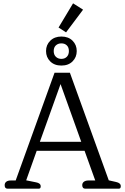

<svg xmlns="http://www.w3.org/2000/svg" viewBox="-20 -1131 751 1151"><path d="M331 -966 418 -1111 478 -1073 376 -937ZM256 -825Q256 -862 281.5 -887Q307 -912 348 -912Q390 -912 415 -887Q440 -862 440 -825Q440 -788 415 -763Q390 -738 348 -738Q306 -738 281 -763Q256 -788 256 -825ZM393 -825Q393 -847 380.5 -859Q368 -871 348 -871Q328 -871 315 -859Q302 -847 302 -825Q302 -803 315 -790.5Q328 -778 348 -778Q368 -778 380.5 -790.5Q393 -803 393 -825ZM8 -21Q8 -34 17.5 -41.5Q27 -49 44 -49H74L307 -695H399L632 -50L676 -40Q704 -34 704 -15Q704 0 693 0H490Q482 0 477.5 -5.5Q473 -11 473 -21Q473 -34 483 -41.5Q493 -49 510 -49H551L487 -227H200L137 -50L196 -38Q224 -33 224 -14Q224 0 213 0H25Q8 0 8 -21ZM467 -281 343 -627 219 -281Z"/></svg>

Font: Maitree
Style: Regular
Weight: 400
Designer: CadsonDemak Team
Foundry: CadsonDemak
Version: Version 1.000